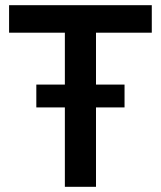

<svg xmlns="http://www.w3.org/2000/svg" viewBox="-20 -720 620 740"><path d="M15 -700H565V-594H350V-394H460V-306H350V0H230V-306H120V-394H230V-594H15Z"/></svg>

Font: Retni Sans
Style: Bold
Weight: 700
Designer: Vitaly Kuzmin
Foundry: ParaType Ltd.
Version: Version 1.00;March 2, 2019;FontCreator 11.5.0.2425 64-bit; t